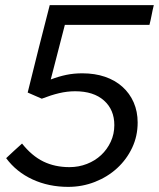

<svg xmlns="http://www.w3.org/2000/svg" viewBox="-20 -720 620 749"><path d="M88 -359Q130 -530 174 -700H580Q575 -680 571.5 -661Q568 -642 563 -623H233L178 -410Q210 -422 239 -428Q268 -434 301 -434Q350 -434 389.5 -420.5Q429 -407 457.5 -381.5Q486 -356 501.5 -320.5Q517 -285 517 -242Q517 -189 495.5 -143.5Q474 -98 437 -64Q400 -30 350.5 -10.5Q301 9 246 9Q170 9 107 -20Q44 -49 4 -103Q19 -117 34.5 -131.5Q50 -146 66 -160Q104 -112 149 -90Q194 -68 251 -68Q287 -68 319 -80.5Q351 -93 374.5 -115Q398 -137 412 -167Q426 -197 426 -232Q426 -292 385.5 -328Q345 -364 273 -364Q242 -364 210.5 -356.5Q179 -349 143 -335Q129 -341 115.5 -347Q102 -353 88 -359Z"/></svg>

Font: Rosa Sans
Style: Italic
Weight: 400
Italic angle: -12°
Designer: Pentagram / MCKL
Foundry: Pentagram / MCKL
Version: Version 1.005;September 16, 2019;FontCreator 11.5.0.2425 64-